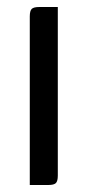

<svg xmlns="http://www.w3.org/2000/svg" viewBox="-20 -528 250 548"><path d="M145 -508V-27Q145 -11 139.5 -5.5Q134 0 118 0H65V-481Q65 -497 70.5 -502.5Q76 -508 92 -508Z"/></svg>

Font: Rationale
Style: Regular
Weight: 400
Designer: Cyreal (www.cyreal.org)
Foundry: Cyreal (www.cyreal.org)
Version: Version 1.011